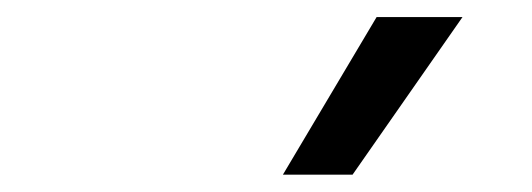

<svg xmlns="http://www.w3.org/2000/svg" viewBox="-20 -815 626 226"><path d="M313 -609.4 423.3 -794.9H524.4L395 -609.4Z"/></svg>

Font: CaskaydiaCove NFP SemiLight
Style: Italic
Weight: 350
Italic angle: -10°
Designer: Aaron Bell
Foundry: Saja Typeworks
Version: Version 2111.001; VTT 6.35;Nerd Fonts 3.1.1